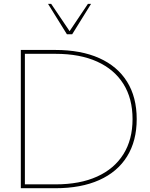

<svg xmlns="http://www.w3.org/2000/svg" viewBox="-20 -997 795 1017"><path d="M362.3 -815.4H334.5L234.4 -976.6H251L348.6 -832L445.8 -976.6H462.4ZM90.3 0V-732.4H272.5Q409.2 -732.4 505.6 -689.2Q602.1 -646 653.1 -564.2Q704.1 -482.4 704.1 -366.2Q704.1 -250.5 653.1 -168.5Q602.1 -86.4 505.6 -43.2Q409.2 0 272.5 0ZM111.8 -20.5H274.9Q403.3 -20.5 494.4 -61.8Q585.4 -103 633.8 -180.4Q682.1 -257.8 682.1 -366.2Q682.1 -475.1 633.8 -552.2Q585.4 -629.4 494.4 -670.7Q403.3 -711.9 274.9 -711.9H111.8Z"/></svg>

Font: Kumbh Sans Thin
Style: Regular
Weight: 250
Version: Version 1.004